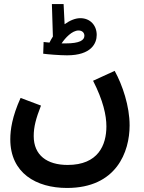

<svg xmlns="http://www.w3.org/2000/svg" viewBox="-20 -701 713 951"><path d="M312 -427C433 -427 459 -487 459 -528C459 -575 427 -611 378 -611C352 -611 325 -599 300 -581L295 -681H237L242 -520C236 -511 230 -500 225 -490C214 -491 204 -492 196 -493L194 -435C214 -432 276 -427 312 -427ZM369 -550C387 -550 398 -539 398 -524C398 -502 375 -486 305 -486C299 -486 292 -486 285 -486C303 -513 337 -550 369 -550ZM31 -11C31 156 159 230 312 230C557 230 622 51 622 -80C622 -175 587 -279 548 -350L441 -301C491 -203 507 -130 507 -75C507 18 466 116 315 116C213 116 147 68 147 -27C147 -73 158 -114 183 -178L82 -216C40 -123 31 -58 31 -11Z"/></svg>

Font: Noto Sans Arabic SemCond SemBd
Style: Regular
Weight: 600
Width: 4
Designer: Monotype Design Team, Nadine Chahine, Nizar Qandah and Khaled Hosny
Foundry: Monotype Imaging Inc.
Version: Version 2.012